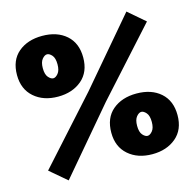

<svg xmlns="http://www.w3.org/2000/svg" viewBox="-112 -864 1023 1008"><g transform="rotate(-15 400.0 -360.0)"><path d="M20 -575.2Q20 -655.3 70.3 -697.8Q120.6 -740.2 200.2 -740.2Q281.2 -740.2 330.6 -696.8Q379.9 -653.3 379.9 -575.2Q379.9 -496.1 329.1 -453.1Q278.3 -410.2 200.2 -410.2Q120.6 -410.2 70.3 -454.3Q20 -498.5 20 -575.2ZM47.9 -48.8 359.9 -395 661.1 -749 752 -670.9 434.1 -318.8 139.2 28.8ZM160.2 -575.2Q160.2 -541 173.8 -525.4Q187.5 -509.8 200.2 -509.8Q213.4 -509.8 226.8 -526.1Q240.2 -542.5 240.2 -575.2Q240.2 -609.4 226.6 -624.8Q212.9 -640.1 200.2 -640.1Q187 -640.1 173.6 -624Q160.2 -607.9 160.2 -575.2ZM419.9 -154.8Q419.9 -234.9 470.2 -277.3Q520.5 -319.8 600.1 -319.8Q681.2 -319.8 730.5 -276.4Q779.8 -232.9 779.8 -154.8Q779.8 -75.7 729 -33Q678.2 9.8 600.1 9.8Q520.5 9.8 470.2 -34.2Q419.9 -78.1 419.9 -154.8ZM560.1 -154.8Q560.1 -120.6 573.7 -105.2Q587.4 -89.8 600.1 -89.8Q613.3 -89.8 626.7 -106Q640.1 -122.1 640.1 -154.8Q640.1 -189 626.5 -204.6Q612.8 -220.2 600.1 -220.2Q586.9 -220.2 573.5 -203.9Q560.1 -187.5 560.1 -154.8Z"/></g></svg>

Font: Zantroke
Style: Regular
Weight: 500
Foundry: gluk
Version: Version 0.36